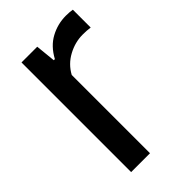

<svg xmlns="http://www.w3.org/2000/svg" viewBox="-176 -612 673 673"><g transform="rotate(-45 161.0 -275.0)"><path d="M59.5 0V-543.5H137.5L145 -469H150.5Q173 -511 208.8 -530.2Q244.5 -549.5 285.5 -549.5Q295 -549.5 303.2 -548.8Q311.5 -548 317.5 -547V-458.5Q308 -460 299 -460.5Q290 -461 280 -461Q242.5 -461 207.2 -442Q172 -423 153 -388V0Z"/></g></svg>

Font: Encode Sans Condensed Medium
Style: Regular
Weight: 500
Width: 3
Designer: Multiple Designers
Foundry: Impallari Type
Version: Version 3.000; ttfautohint (v1.8.3) -l 8 -r 50 -G 200 -x 14 